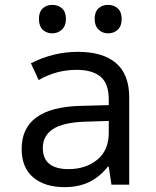

<svg xmlns="http://www.w3.org/2000/svg" viewBox="-20 -759 640 789"><path d="M69 -147Q69 -318 312 -324L427 -327V-349Q427 -416 393 -444Q359 -472 295 -472Q211 -472 139 -430L107 -499Q199 -546 300 -546Q403 -546 457 -499.5Q511 -453 511 -359V0H438L427 -74H423Q390 -32 346.5 -11Q303 10 245 10Q164 10 116.5 -30Q69 -70 69 -147ZM427 -214V-262L331 -259Q239 -256 197.5 -228.5Q156 -201 156 -151Q156 -106 183.5 -85Q211 -64 261 -64Q332 -64 379.5 -102.5Q427 -141 427 -214ZM140 -681Q140 -710 155.5 -724.5Q171 -739 195 -739Q219 -739 235 -724.5Q251 -710 251 -681Q251 -653 234.5 -637.5Q218 -622 195 -622Q171 -622 155.5 -637Q140 -652 140 -681ZM369 -681Q369 -710 384.5 -724.5Q400 -739 424 -739Q448 -739 464 -724.5Q480 -710 480 -681Q480 -652 464 -637Q448 -622 424 -622Q401 -622 385 -637.5Q369 -653 369 -681Z"/></svg>

Font: Noto Sans Mono UI
Style: Regular
Weight: 400
Monospace: yes
Designer: Monotype Design team
Foundry: Monotype Imaging Inc.
Version: Version 1.000